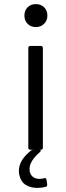

<svg xmlns="http://www.w3.org/2000/svg" viewBox="-20 -730 324 936"><path d="M118 -10V-496Q118 -506 128 -506H179Q189 -506 189 -496V-10Q189 0 179 0H128Q118 0 118 -10ZM99 -654Q99 -679 114.5 -694.5Q130 -710 155 -710Q179 -710 195 -694.5Q211 -679 211 -654Q211 -630 195 -614Q179 -598 155 -598Q130 -598 114.5 -614Q99 -630 99 -654ZM210 172Q210 178 203 181Q183 186 162 186Q130 186 106.5 172Q83 158 75 126Q72 116 72 103Q72 51 131 4Q136 0 144 0H171Q179 0 179 5Q179 7 174 12Q124 55 124 94Q124 102 125 106Q129 124 141.5 133Q154 142 172 142Q183 142 195 139L198 138Q205 138 207 147L210 169Z"/></svg>

Font: Barlow
Style: Regular
Weight: 400
Designer: Jeremy Tribby
Foundry: Tribby Type
Version: Version 1.408;December 10, 2018;FontCreator 11.5.0.2430 64-b